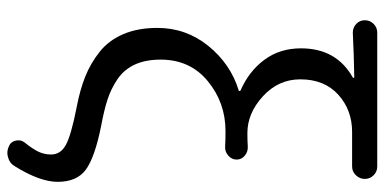

<svg xmlns="http://www.w3.org/2000/svg" viewBox="-278 -556 1030 514"><g transform="rotate(90 237.0 -299.0)"><path d="M424.8 176.8Q417 190.4 401.4 194.3Q395.5 196.3 389.6 196.3Q380.9 196.3 372.1 192.4Q359.4 187.5 356.4 173.8Q353.5 160.2 361.3 150.4Q379.9 127 386.7 111.8Q393.6 96.7 393.6 79.1Q393.6 53.7 367.7 39.6Q341.8 25.4 266.6 10.7Q220.7 2 185.1 -12.2Q149.4 -26.4 118.7 -50.8Q87.9 -75.2 71.3 -114.3Q54.7 -153.3 54.7 -205.1Q54.7 -282.2 103 -341.8Q151.4 -401.4 221.7 -422.9Q223.6 -422.9 223.6 -424.8Q223.6 -426.8 222.7 -427.7Q170.9 -450.2 140.1 -491.7Q109.4 -533.2 109.4 -589.8Q109.4 -684.6 187.5 -728.5Q188.5 -729.5 188.5 -731Q188.5 -732.4 186.5 -732.4Q125 -731.4 67.4 -728.5Q53.7 -728.5 43.9 -737.8Q34.2 -747.1 34.2 -760.7Q34.2 -774.4 43.9 -784.2Q53.7 -793.9 67.4 -793.9H425.8Q439.5 -793.9 449.2 -784.2Q459 -774.4 459 -760.7Q459 -747.1 449.2 -736.8Q439.5 -726.6 425.8 -726.6H333Q274.4 -726.6 233.4 -689.5Q192.4 -652.3 192.4 -587.9Q192.4 -529.3 237.8 -487.8Q283.2 -446.3 335.9 -446.3Q358.4 -446.3 372.1 -447.3Q385.7 -448.2 396.5 -439.5Q407.2 -430.7 407.2 -417.5Q407.2 -404.3 396.5 -395Q385.7 -385.7 372.1 -386.7Q358.4 -387.7 331.1 -387.7Q254.9 -387.7 197.3 -340.3Q139.6 -293 139.6 -213.9Q139.6 -173.8 152.8 -145Q166 -116.2 191.9 -98.6Q217.8 -81.1 246.6 -71.8Q275.4 -62.5 317.4 -54.7Q400.4 -38.1 433.6 -14.2Q466.8 9.8 466.8 61.5Q466.8 109.4 424.8 176.8Z"/></g></svg>

Font: Gen Jyuu Gothic Normal
Style: Regular
Weight: 300
Designer: [Source Han Sans]
Ryoko NISHIZUKA  (kana & ideographs); Paul D. Hunt (Latin, Greek & Cyrillic); Wenlong ZHANG  (bopomofo
Version: Version 1.002.20150607